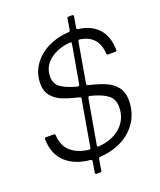

<svg xmlns="http://www.w3.org/2000/svg" viewBox="-171 -969 982 1175"><g transform="rotate(-20 320.0 -381.5)"><path d="M252 100Q247 100 244.5 97Q242 94 243 89L255 19V17Q255 10 246 8Q149 0 89.5 -53Q30 -106 27 -206Q27 -216 37 -216H87Q97 -216 97 -206Q101 -135 145 -98.5Q189 -62 258 -54H260Q269 -54 270 -63L322 -363V-366Q322 -374 314 -375Q251 -390 210.5 -406Q170 -422 143 -453Q116 -484 116 -535Q116 -602 152.5 -655Q189 -708 250.5 -738.5Q312 -769 386 -773Q396 -773 397 -782L409 -854Q411 -863 420 -863H442Q447 -863 449.5 -860Q452 -857 451 -852L439 -782V-780Q439 -773 447 -771Q529 -761 575 -712Q621 -663 624 -572Q624 -562 614 -562H568Q558 -562 558 -572Q552 -690 436 -708H434Q426 -708 424 -699L379 -440V-437Q379 -429 387 -428Q450 -413 492.5 -395.5Q535 -378 563 -344.5Q591 -311 591 -256Q591 -180 554.5 -121.5Q518 -63 454 -29Q390 5 308 10Q299 10 297 19L285 91Q284 100 274 100ZM328 -441Q336 -441 338 -449L382 -700V-702Q382 -712 373 -710Q294 -705 240.5 -663Q187 -621 187 -555Q187 -507 223 -482.5Q259 -458 326 -441ZM521 -238Q521 -291 483 -318Q445 -345 375 -362H373Q365 -362 363 -354L312 -63V-61Q312 -52 321 -53Q410 -59 465.5 -109Q521 -159 521 -238Z"/></g></svg>

Font: Open Sauce Two Light Italic
Style: Regular
Weight: 300
Italic angle: -10°
Designer: Alfredo Marco Pradil
Foundry: Creative Sauce Fz LLC
Version: Version 1.477